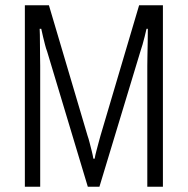

<svg xmlns="http://www.w3.org/2000/svg" viewBox="-20 -706 711 726"><path d="M74 0V-686H165L311 -193Q315 -182 319 -166Q323 -150 327 -134.5Q331 -119 333 -106H338Q340 -119 344.5 -135.5Q349 -152 353 -167.5Q357 -183 360 -193L506 -686H596V0H537V-457Q537 -470 537.5 -495Q538 -520 538.5 -548Q539 -576 539 -597H534Q531 -583 527 -567.5Q523 -552 519 -537.5Q515 -523 511 -512L356 0H312L158 -512Q154 -522 150.5 -536Q147 -550 143 -566Q139 -582 136 -597H130Q131 -576 131 -548Q131 -520 131.5 -495.5Q132 -471 132 -457V0Z"/></svg>

Font: Archivo Condensed ExtraLight
Style: Regular
Weight: 250
Width: 3
Designer: Hector Gatti
Foundry: Omnibus-Type
Version: Version 2.001